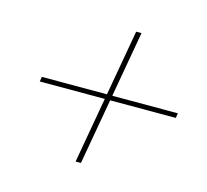

<svg xmlns="http://www.w3.org/2000/svg" viewBox="-80 -727 750 694"><g transform="rotate(15 294.5 -380.0)"><path d="M348 -635 258 -125H278L368 -635ZM58 -371H567L570 -389H61Z"/></g></svg>

Font: Poppins Devanagari Thin
Style: Italic
Weight: 100
Italic angle: -10°
Designer: Ninad Kale (Devanagari), Jonny Pinhorn (Latin)
Foundry: Indian Type Foundry
Version: 4.005